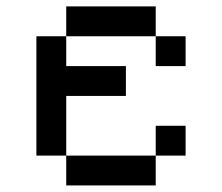

<svg xmlns="http://www.w3.org/2000/svg" viewBox="-20 -565 676 585"><path d="M90.9 -454.5V-90.9H181.8V-272.7H363.6V-363.6H181.8V-454.5ZM181.8 -90.9V0H454.5V-90.9ZM454.5 -181.8V-90.9H545.5V-181.8ZM181.8 -545.5V-454.5H454.5V-545.5ZM454.5 -454.5V-363.6H545.5V-454.5Z"/></svg>

Font: Departure Mono
Style: Regular
Weight: 400
Monospace: yes
Designer: Helena Zhang
Version: Version 1.500;Glyphs 3.3.1 (3343)